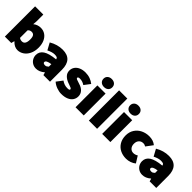

<svg xmlns="http://www.w3.org/2000/svg" viewBox="255 -2108 3417 3417"><g transform="rotate(45 1964.0 -399.5)"><path d="M250 -60H246L230 0H69V-761H276V-588L270 -513Q301 -539 337.5 -551.5Q374 -564 411 -564Q477 -564 527.5 -529.5Q578 -495 606 -432Q634 -369 634 -285Q634 -194 600.5 -126Q567 -58 512 -22.5Q457 13 396 13Q317 13 250 -60ZM425 -282Q425 -343 406 -370.5Q387 -398 349 -398Q328 -398 310.5 -391Q293 -384 276 -365V-175Q303 -153 344 -153Q425 -153 425 -282Z M689 -158Q689 -244 763.5 -293Q838 -342 1001 -358Q997 -385 978.5 -394Q960 -403 922 -403Q862 -403 778 -361L707 -491Q830 -564 963 -564Q1205 -564 1205 -301V0H1039L1025 -52H1020Q945 13 863 13Q811 13 771.5 -11Q732 -35 710.5 -74Q689 -113 689 -158ZM1001 -175V-238Q885 -222 885 -175Q885 -160 898 -151.5Q911 -143 935 -143Q955 -143 969 -150.5Q983 -158 1001 -175Z M1275 -72 1360 -184Q1426 -136 1504 -136Q1533 -136 1545.5 -141.5Q1558 -147 1558 -160Q1558 -174 1538.5 -184Q1519 -194 1478 -207L1452 -216Q1389 -239 1348 -281Q1307 -323 1307 -383Q1307 -437 1336 -478Q1365 -519 1417 -541.5Q1469 -564 1537 -564Q1601 -564 1656.5 -544Q1712 -524 1752 -490L1666 -377Q1609 -416 1545 -416Q1497 -416 1497 -391Q1497 -377 1518 -367.5Q1539 -358 1599 -340Q1669 -320 1708.5 -277Q1748 -234 1748 -172Q1748 -119 1719.5 -77Q1691 -35 1634.5 -11Q1578 13 1499 13Q1441 13 1379 -10Q1317 -33 1275 -72Z M1848 -550H2054V0H1848ZM1840 -712Q1840 -757 1870.5 -784.5Q1901 -812 1950 -812Q2000 -812 2030 -785Q2060 -758 2060 -712Q2060 -667 2030 -639.5Q2000 -612 1950 -612Q1901 -612 1870.5 -639.5Q1840 -667 1840 -712Z M2183 -761H2390V0H2183Z M2518 -550H2724V0H2518ZM2510 -712Q2510 -757 2540.5 -784.5Q2571 -812 2620 -812Q2670 -812 2700 -785Q2730 -758 2730 -712Q2730 -667 2700 -639.5Q2670 -612 2620 -612Q2571 -612 2540.5 -639.5Q2510 -667 2510 -712Z M2832 -276Q2832 -364 2874.5 -429.5Q2917 -495 2988 -529.5Q3059 -564 3143 -564Q3245 -564 3311 -508L3217 -382Q3202 -391 3188 -396Q3174 -401 3154 -401Q3103 -401 3072 -367Q3041 -333 3041 -276Q3041 -219 3072 -184.5Q3103 -150 3150 -150Q3196 -150 3237 -177L3315 -52Q3280 -22 3230 -4.5Q3180 13 3128 13Q3043 13 2976 -21.5Q2909 -56 2870.5 -121.5Q2832 -187 2832 -276Z M3363 -158Q3363 -244 3437.5 -293Q3512 -342 3675 -358Q3671 -385 3652.5 -394Q3634 -403 3596 -403Q3536 -403 3452 -361L3381 -491Q3504 -564 3637 -564Q3879 -564 3879 -301V0H3713L3699 -52H3694Q3619 13 3537 13Q3485 13 3445.5 -11Q3406 -35 3384.5 -74Q3363 -113 3363 -158ZM3675 -175V-238Q3559 -222 3559 -175Q3559 -160 3572 -151.5Q3585 -143 3609 -143Q3629 -143 3643 -150.5Q3657 -158 3675 -175Z"/></g></svg>

Font: Nebula Sans Black
Style: Regular
Weight: 900
Designer: Paul D. Hunt for Adobe (as Source Sans)
Foundry: Nebula Entertainment & Broadcasting LLC
Version: Version 1.010